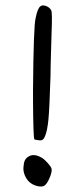

<svg xmlns="http://www.w3.org/2000/svg" viewBox="-20 -653 307 707"><path d="M128.9 -629.9Q135.7 -635.7 149.4 -630.9Q163.1 -626 168.9 -614.3Q172.9 -605.5 169.9 -531.2L168 -465.8Q166 -399.4 166 -373Q162.1 -250 158.2 -211.4Q154.3 -172.9 146.5 -153.3Q142.6 -142.6 137.2 -138.7Q131.8 -134.8 122.1 -136.7Q108.4 -137.7 106.4 -140.6Q102.5 -148.4 101.6 -280.3Q101.6 -305.7 101.6 -323.2Q103.5 -558.6 111.3 -586.9Q118.2 -622.1 128.9 -629.9ZM85.9 -77.1Q104.5 -87.9 129.9 -74.2Q139.6 -70.3 154.3 -54.2Q168.9 -38.1 169.9 -31.2Q171.9 -21.5 164.1 -1.5Q156.2 18.6 146.5 28.3Q135.7 38.1 112.3 30.8Q88.9 23.4 77.1 3.9Q62.5 -20.5 67.4 -44.9Q68.4 -67.4 85.9 -77.1Z"/></svg>

Font: JasonHandwriting4
Style: Regular
Weight: 400
Version: Version 1.01.21